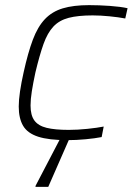

<svg xmlns="http://www.w3.org/2000/svg" viewBox="-20 -538 530 748"><path d="M243 8Q170 8 128.5 -5.5Q87 -19 70 -48Q53 -77 53 -123Q53 -148 58 -182Q63 -216 72 -256Q89 -333 108 -383.5Q127 -434 155 -463.5Q183 -493 224.5 -505.5Q266 -518 327 -518Q366 -518 408 -515Q450 -512 477 -506L468 -466Q442 -471 406.5 -474.5Q371 -478 341 -478Q284 -478 247.5 -468.5Q211 -459 188 -434.5Q165 -410 149.5 -366.5Q134 -323 118 -256Q109 -214 104 -182.5Q99 -151 99 -127Q99 -89 114 -68.5Q129 -48 161.5 -40Q194 -32 248 -32Q282 -32 320.5 -36Q359 -40 384 -45L376 -4Q351 1 314 4.5Q277 8 243 8ZM118 190 119 185 225 -18H258L257 -13L168 190Z"/></svg>

Font: Saira SemiExpanded ExtraLight
Style: Italic
Weight: 250
Width: 6
Italic angle: -12°
Designer: Hector Gatti with collaboration of the Omnibus-Type team
Foundry: Omnibus-Type
Version: Version 1.101